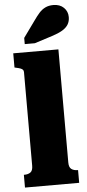

<svg xmlns="http://www.w3.org/2000/svg" viewBox="-65 -1044 490 1080"><g transform="rotate(-5 180.0 -504.5)"><path d="M286 -758V-119Q286 -92 299.5 -82Q313 -72 335 -72H337V0H31V-72H33Q56 -72 69 -82Q82 -92 82 -119V-647Q82 -656 77.5 -661Q73 -666 63.5 -669.5Q54 -673 39 -676L31 -678V-758ZM167 -932 100 -839V-804H157L257 -836Q292 -847 315 -860.5Q338 -874 349 -892Q360 -910 360 -934Q360 -966 338 -987.5Q316 -1009 279 -1009Q253 -1009 233.5 -999.5Q214 -990 198.5 -972.5Q183 -955 167 -932Z"/></g></svg>

Font: Roboto Serif 20pt ExtraBold
Style: Regular
Weight: 800
Version: Version 1.008